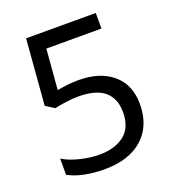

<svg xmlns="http://www.w3.org/2000/svg" viewBox="-132 -816 836 927"><g transform="rotate(-20 286.0 -352.0)"><path d="M275 -438Q385 -438 450 -383Q515 -328 515 -228Q515 -117 444.5 -53.5Q374 10 248 10Q193 10 144.5 0Q96 -10 63 -29V-112Q99 -90 150.5 -77.5Q202 -65 249 -65Q328 -65 376.5 -102.5Q425 -140 425 -219Q425 -289 382 -326.5Q339 -364 246 -364Q218 -364 182 -359Q146 -354 124 -349L80 -377L107 -714H465V-634H182L165 -427Q182 -430 211 -434Q240 -438 275 -438Z"/></g></svg>

Font: Noto Sans Cypro Minoan
Style: Regular
Weight: 400
Designer: David Williams
Foundry: David Williams
Version: Version 1.503; ttfautohint (v1.8.4.7-5d5b)